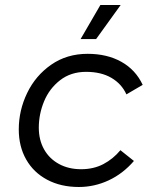

<svg xmlns="http://www.w3.org/2000/svg" viewBox="-20 -740 616 767"><path d="M55 -223Q55 -299 88.5 -368.5Q122 -438 184.5 -481.5Q247 -525 330 -525Q408 -525 465 -493Q522 -461 550 -401L485 -363Q466 -405 425 -429Q384 -453 324 -453Q263 -453 220 -419.5Q177 -386 156 -335Q135 -284 135 -230Q135 -181 156 -143.5Q177 -106 215.5 -85Q254 -64 304 -64Q354 -64 393 -84.5Q432 -105 461 -140L515 -97Q471 -46 414 -19.5Q357 7 295 7Q223 7 168.5 -22Q114 -51 84.5 -103Q55 -155 55 -223ZM302 -584 381 -720H462L364 -584Z"/></svg>

Font: Fixel Italic Variable 20240409 Display Thin
Style: Italic
Weight: 100
Italic angle: -10°
Designer: AlfaBravo + MacPaw
Foundry: Kyrylo Tkachov, Marchela Mozhyna, Serhii Makarenko, Maria Weinstein, Zakhar Kryvoshyya
Version: Version 1.211;Glyphs 3.2 (3225)